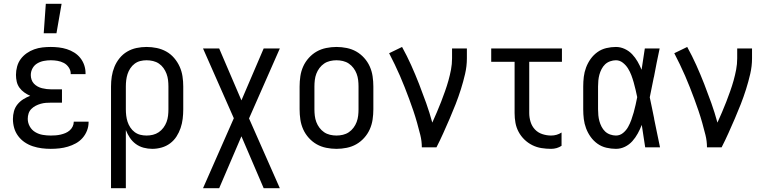

<svg xmlns="http://www.w3.org/2000/svg" viewBox="-20 -775 4040 1010"><path d="M247 8Q223 8 199.5 5Q176 2 153 -5.5Q130 -13 110 -26.5Q90 -40 75.5 -59.5Q61 -79 54.5 -102Q48 -125 48 -149Q48 -170 53.5 -190Q59 -210 72 -226Q85 -242 102.5 -253Q120 -264 139 -271Q123 -278 108 -288.5Q93 -299 82.5 -313.5Q72 -328 68 -345.5Q64 -363 64 -381Q64 -403 70 -425Q76 -447 89 -464.5Q102 -482 120.5 -495Q139 -508 160 -515.5Q181 -523 203 -525.5Q225 -528 247 -528Q268 -528 289.5 -525.5Q311 -523 331.5 -516.5Q352 -510 370.5 -498.5Q389 -487 402.5 -470Q416 -453 423 -432.5Q430 -412 430 -390V-385H352V-388Q352 -405 341.5 -420.5Q331 -436 315.5 -444Q300 -452 282.5 -455Q265 -458 247 -458Q229 -458 210.5 -454.5Q192 -451 176 -441.5Q160 -432 151 -415.5Q142 -399 142 -380Q142 -368 146 -356Q150 -344 158.5 -335Q167 -326 178 -320Q189 -314 201 -311Q213 -308 225.5 -306.5Q238 -305 250 -305H306V-235H250Q236 -235 222 -234Q208 -233 194 -229Q180 -225 167.5 -218.5Q155 -212 145 -202Q135 -192 130.5 -178.5Q126 -165 126 -150Q126 -129 136.5 -110Q147 -91 165.5 -80Q184 -69 205 -65.5Q226 -62 247 -62Q260 -62 273 -63Q286 -64 299 -67Q312 -70 324 -75Q336 -80 346 -88.5Q356 -97 362 -109Q368 -121 368 -134V-135H446V-132Q446 -109 437.5 -87.5Q429 -66 414 -49Q399 -32 379 -21Q359 -10 337 -3.5Q315 3 292.5 5.5Q270 8 247 8ZM210 -600 221 -755H304L277 -600Z M564 215V-320Q564 -347 568 -373Q572 -399 582 -423.5Q592 -448 609 -469Q626 -490 649 -503.5Q672 -517 698 -522.5Q724 -528 751 -528Q778 -528 804.5 -522.5Q831 -517 854.5 -504Q878 -491 896 -470Q914 -449 925 -424.5Q936 -400 940 -373.5Q944 -347 944 -320V-200Q944 -175 941 -150Q938 -125 930 -101.5Q922 -78 908.5 -57Q895 -36 875 -21Q855 -6 830.5 1Q806 8 781 8Q758 8 735.5 2Q713 -4 694.5 -17.5Q676 -31 663 -50.5Q650 -70 642 -91V215ZM751 -62Q768 -62 784.5 -66Q801 -70 815 -79.5Q829 -89 839.5 -103Q850 -117 856 -133Q862 -149 864 -166Q866 -183 866 -200V-320Q866 -337 864 -354Q862 -371 856 -387Q850 -403 840 -417Q830 -431 816 -440.5Q802 -450 785 -454Q768 -458 751 -458Q734 -458 718 -454Q702 -450 688.5 -440Q675 -430 665.5 -415.5Q656 -401 651 -385.5Q646 -370 644 -353.5Q642 -337 642 -320V-200Q642 -183 644 -166.5Q646 -150 651 -134.5Q656 -119 665.5 -104.5Q675 -90 688.5 -80Q702 -70 718 -66Q734 -62 751 -62Z M1048 215 1210 -153 1048 -520H1133L1250 -247L1367 -520H1452L1290 -152L1452 215H1367L1250 -58L1133 215Z M1750 8Q1723 8 1696 2.5Q1669 -3 1646 -16Q1623 -29 1604.5 -49.5Q1586 -70 1575 -94.5Q1564 -119 1560 -146Q1556 -173 1556 -200V-320Q1556 -347 1560 -374Q1564 -401 1575 -425.5Q1586 -450 1604.5 -470.5Q1623 -491 1646 -504Q1669 -517 1696 -522.5Q1723 -528 1750 -528Q1777 -528 1804 -522.5Q1831 -517 1854 -504Q1877 -491 1895.5 -470.5Q1914 -450 1925 -425.5Q1936 -401 1940 -374Q1944 -347 1944 -320V-200Q1944 -173 1940 -146Q1936 -119 1925 -94.5Q1914 -70 1895.5 -49.5Q1877 -29 1854 -16Q1831 -3 1804 2.5Q1777 8 1750 8ZM1750 -62Q1767 -62 1784 -66Q1801 -70 1815 -79.5Q1829 -89 1839.5 -103Q1850 -117 1856 -133Q1862 -149 1864 -166Q1866 -183 1866 -200V-320Q1866 -337 1864 -354Q1862 -371 1856 -387Q1850 -403 1839.5 -417Q1829 -431 1815 -440.5Q1801 -450 1784 -454Q1767 -458 1750 -458Q1733 -458 1716 -454Q1699 -450 1685 -440.5Q1671 -431 1660.5 -417Q1650 -403 1644 -387Q1638 -371 1636 -354Q1634 -337 1634 -320V-200Q1634 -183 1636 -166Q1638 -149 1644 -133Q1650 -117 1660.5 -103Q1671 -89 1685 -79.5Q1699 -70 1716 -66Q1733 -62 1750 -62Z M2199 0Q2199 -33 2191 -65Q2183 -97 2174 -129Q2165 -161 2154.5 -192Q2144 -223 2132.5 -254Q2121 -285 2109 -315.5Q2097 -346 2084 -376Q2071 -406 2056.5 -436Q2042 -466 2027 -495L2095 -528Q2121 -481 2143 -432Q2165 -383 2184.5 -333Q2204 -283 2222 -232.5Q2240 -182 2254 -130Q2266 -157 2278 -184.5Q2290 -212 2300.5 -239.5Q2311 -267 2321 -295Q2331 -323 2339 -351.5Q2347 -380 2352.5 -409Q2358 -438 2358 -468V-520H2436V-468Q2436 -427 2426.5 -386Q2417 -345 2404.5 -305.5Q2392 -266 2377 -227.5Q2362 -189 2345.5 -151Q2329 -113 2312 -75Q2295 -37 2276 0Z M2879 8Q2854 8 2828.5 4Q2803 0 2780 -11.5Q2757 -23 2738.5 -41Q2720 -59 2708 -81.5Q2696 -104 2691.5 -129Q2687 -154 2687 -180V-450H2564V-520H2936V-450H2764V-180Q2764 -157 2771 -134Q2778 -111 2794 -94Q2810 -77 2833 -69.5Q2856 -62 2879 -62Q2894 -62 2908 -66Q2922 -70 2934 -78V-8Q2922 0 2908 4Q2894 8 2879 8Z M3220 8Q3195 8 3169.5 2Q3144 -4 3123 -19Q3102 -34 3087 -55Q3072 -76 3063 -100Q3054 -124 3051 -149Q3048 -174 3048 -200V-320Q3048 -346 3051 -371Q3054 -396 3063 -420Q3072 -444 3087 -465Q3102 -486 3123 -501Q3144 -516 3169.5 -522Q3195 -528 3220 -528Q3244 -528 3266.5 -517.5Q3289 -507 3305.5 -489.5Q3322 -472 3334 -451Q3346 -430 3355 -408Q3359 -436 3363.5 -464Q3368 -492 3372 -520H3450Q3442 -483 3434.5 -445.5Q3427 -408 3420 -370L3419 -367Q3414 -341 3408.5 -315Q3403 -289 3398 -263Q3404 -236 3409.5 -208Q3415 -180 3421 -152V-150Q3429 -112 3436.5 -74.5Q3444 -37 3452 0H3374Q3370 -29 3365 -58.5Q3360 -88 3356 -118Q3347 -95 3335 -73Q3323 -51 3306.5 -32.5Q3290 -14 3267.5 -3Q3245 8 3220 8ZM3220 -62Q3241 -62 3257.5 -75.5Q3274 -89 3284 -107Q3294 -125 3301 -144.5Q3308 -164 3313.5 -183.5Q3319 -203 3323.5 -223.5Q3328 -244 3332 -264Q3328 -283 3323.5 -302.5Q3319 -322 3313.5 -341.5Q3308 -361 3301 -379.5Q3294 -398 3283.5 -415Q3273 -432 3256.5 -445Q3240 -458 3220 -458Q3205 -458 3189.5 -452.5Q3174 -447 3163 -436.5Q3152 -426 3144.5 -411.5Q3137 -397 3133 -382Q3129 -367 3127.5 -351.5Q3126 -336 3126 -320V-200Q3126 -184 3127.5 -168.5Q3129 -153 3133 -138Q3137 -123 3144.5 -108.5Q3152 -94 3163 -83.5Q3174 -73 3189.5 -67.5Q3205 -62 3220 -62Z M3699 0Q3699 -33 3691 -65Q3683 -97 3674 -129Q3665 -161 3654.5 -192Q3644 -223 3632.5 -254Q3621 -285 3609 -315.5Q3597 -346 3584 -376Q3571 -406 3556.5 -436Q3542 -466 3527 -495L3595 -528Q3621 -481 3643 -432Q3665 -383 3684.5 -333Q3704 -283 3722 -232.5Q3740 -182 3754 -130Q3766 -157 3778 -184.5Q3790 -212 3800.5 -239.5Q3811 -267 3821 -295Q3831 -323 3839 -351.5Q3847 -380 3852.5 -409Q3858 -438 3858 -468V-520H3936V-468Q3936 -427 3926.5 -386Q3917 -345 3904.5 -305.5Q3892 -266 3877 -227.5Q3862 -189 3845.5 -151Q3829 -113 3812 -75Q3795 -37 3776 0Z"/></svg>

Font: Iosevka Term
Style: Regular
Weight: 400
Monospace: yes
Designer: Belleve Invis
Foundry: Belleve Invis
Version: Version 30.0.1